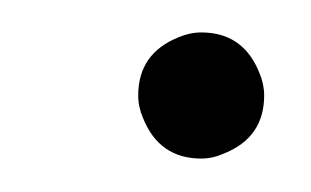

<svg xmlns="http://www.w3.org/2000/svg" viewBox="-20 -377 188 116"><path d="M63.5 -319.3Q63.5 -344.7 87.9 -354.5Q94.7 -357.4 101.6 -357.4Q127 -357.4 136.7 -333Q139.6 -326.2 139.6 -319.3Q139.6 -293.9 115.2 -284.2Q108.4 -281.2 101.6 -281.2Q76.2 -281.2 66.4 -305.7Q63.5 -312.5 63.5 -319.3Z"/></svg>

Font: Post No Bills Colombo Light
Style: Regular
Weight: 300
Designer: Kosala Senevirathne, Siva Puranthara, Lasantha Premarathna, Tharique Azeez
Foundry: Mooniak
Version: Version 1.220 ; ttfautohint (v1.6)